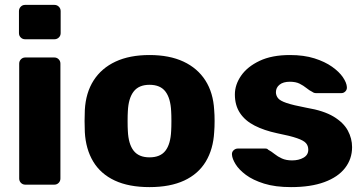

<svg xmlns="http://www.w3.org/2000/svg" viewBox="-20 -755 1490 785"><path d="M83.6 0Q73 0 65.8 -7.2Q58.5 -14.5 58.5 -25.1V-494.9Q58.5 -505.5 65.8 -512.8Q73 -520 83.6 -520H201.9Q212.5 -520 219.7 -512.8Q227 -505.5 227 -494.9V-25.1Q227 -14.5 219.7 -7.2Q212.5 0 201.9 0ZM82.6 -594.5Q72 -594.5 64.8 -601.8Q57.5 -609 57.5 -619.6V-709.5Q57.5 -720.1 64.8 -727.6Q72 -735 82.6 -735H202.5Q213.1 -735 220.6 -727.6Q228 -720.1 228 -709.5V-619.6Q228 -609 220.6 -601.8Q213.1 -594.5 202.5 -594.5Z M591.2 10Q506.7 10 449.2 -16.9Q391.6 -43.8 361.1 -94.5Q330.6 -145.3 326.8 -214.9Q325.8 -234.9 325.8 -260.3Q325.8 -285.8 326.8 -305.1Q330.6 -375.7 362.7 -426Q394.8 -476.2 452.3 -503.1Q509.9 -530 591.2 -530Q672.6 -530 730.2 -503.1Q787.7 -476.2 819.8 -426Q851.9 -375.7 855.7 -305.1Q857.4 -285.8 857.4 -260.3Q857.4 -234.9 855.7 -214.9Q851.9 -145.3 821.4 -94.5Q790.9 -43.8 733.3 -16.9Q675.7 10 591.2 10ZM591.2 -111.7Q635.6 -111.7 656.5 -138.9Q677.4 -166.1 679.8 -219.9Q680.8 -234.9 680.8 -260Q680.8 -285.1 679.8 -300.1Q677.4 -353 656.5 -380.6Q635.6 -408.3 591.2 -408.3Q547.5 -408.3 526.3 -380.6Q505.1 -353 502.7 -300.1Q501.7 -285.1 501.7 -260Q501.7 -234.9 502.7 -219.9Q505.1 -166.1 526.3 -138.9Q547.5 -111.7 591.2 -111.7Z M1169.9 10Q1105.4 10 1059.7 -4.3Q1014.1 -18.6 985.4 -40Q956.8 -61.4 943.1 -83.8Q929.4 -106.2 928.4 -122.5Q927.4 -133.5 935.1 -140.6Q942.8 -147.6 951.6 -147.6H1066Q1068.9 -147.6 1071.2 -146.9Q1073.5 -146.1 1076.7 -142.7Q1089.7 -135.7 1102.7 -125.2Q1115.6 -114.7 1132.7 -107Q1149.9 -99.2 1174.2 -99.2Q1201.8 -99.2 1221.1 -110.4Q1240.4 -121.5 1240.4 -142.7Q1240.4 -158.9 1231.1 -169.6Q1221.9 -180.4 1194.6 -189.9Q1167.3 -199.5 1112.4 -210.4Q1060 -221.6 1021.2 -241.4Q982.4 -261.1 961.3 -292.7Q940.3 -324.3 940.3 -368.8Q940.3 -408.8 965.9 -445.7Q991.5 -482.6 1041.6 -506.3Q1091.7 -530 1165.5 -530Q1222.6 -530 1265.6 -516.4Q1308.5 -502.8 1337.7 -482.1Q1366.9 -461.4 1382.1 -439Q1397.2 -416.6 1398.2 -399.4Q1399.2 -388.8 1392.2 -381.5Q1385.2 -374.3 1376.2 -374.3H1271.9Q1267.6 -374.3 1263.9 -375.6Q1260.1 -376.9 1257.4 -379.1Q1244.9 -385.1 1232.8 -395.1Q1220.6 -405 1204.9 -412.9Q1189.2 -420.8 1164.9 -420.8Q1138 -420.8 1123.1 -408.8Q1108.1 -396.8 1108.1 -378.1Q1108.1 -364.9 1116.4 -354Q1124.6 -343.1 1151.4 -334Q1178.1 -324.9 1234.2 -314.2Q1303.2 -302.7 1344 -278.2Q1384.7 -253.6 1402.1 -221.2Q1419.5 -188.9 1419.5 -153.4Q1419.5 -105.2 1390.7 -68.1Q1362 -31 1306.2 -10.5Q1250.5 10 1169.9 10Z"/></svg>

Font: Rubik Light
Style: Regular
Weight: 300
Designer: Hubert and Fischer
Foundry: Hubert and Fischer
Version: Version 2.300;gftools[0.9.30]